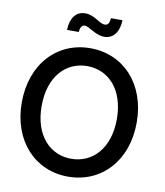

<svg xmlns="http://www.w3.org/2000/svg" viewBox="-99 -1013 948 1106"><g transform="rotate(10 374.5 -460.0)"><path d="M374 11.7C568.4 11.7 710.4 -139.2 710.4 -363.3C710.4 -588.4 568.4 -739.3 374 -739.3C179.7 -739.3 38.1 -588.4 38.1 -363.3C38.1 -139.6 179.7 11.7 374 11.7ZM374 -92.8C251 -92.8 154.3 -189.9 154.3 -363.3C154.3 -537.6 251 -634.8 374 -634.8C497.6 -634.8 594.2 -537.6 594.2 -363.3C594.2 -189.9 497.6 -92.8 374 -92.8ZM440.4 -817.9C491.7 -817.9 525.4 -860.4 527.3 -930.2H460C457.5 -900.9 449.2 -887.7 430.7 -887.7C397.5 -887.7 365.2 -932.1 310.1 -932.1C254.9 -932.1 224.1 -888.2 222.2 -819.8H291C292 -842.3 300.8 -861.8 319.3 -861.8C346.2 -861.8 386.7 -817.9 440.4 -817.9Z"/></g></svg>

Font: Raveo Display Display Medium
Style: Regular
Weight: 500
Designer: Jakub Foglar, Rasmus Andersson (Inter)
Foundry: Jakubfoglar.com
Version: Version 1.100;Glyphs 3.2.3 (3260)